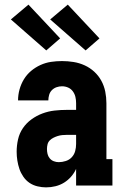

<svg xmlns="http://www.w3.org/2000/svg" viewBox="-20 -802 540 830"><path d="M179 8Q161 8 142 3.5Q123 -1 107.5 -11.5Q92 -22 81 -38Q70 -54 64 -71.5Q58 -89 55 -108Q52 -127 52 -146Q52 -173 58 -199.5Q64 -226 79 -248Q94 -270 116 -286Q138 -302 163.5 -311.5Q189 -321 215.5 -324Q242 -327 269 -327H309V-356Q309 -370 306 -383Q303 -396 295 -407Q287 -418 274.5 -423.5Q262 -429 248 -429Q236 -429 224.5 -425Q213 -421 204.5 -412.5Q196 -404 192.5 -392Q189 -380 189 -368H58Q58 -392 64.5 -415.5Q71 -439 83.5 -459.5Q96 -480 114.5 -495.5Q133 -511 155 -521Q177 -531 200.5 -534.5Q224 -538 248 -538Q273 -538 298 -534Q323 -530 346 -519.5Q369 -509 387.5 -492Q406 -475 418 -453Q430 -431 435 -406Q440 -381 440 -356V-114H466V0H309V-72Q301 -54 287.5 -38.5Q274 -23 257 -12.5Q240 -2 220 3Q200 8 179 8ZM234 -101Q249 -101 264.5 -106Q280 -111 290.5 -122.5Q301 -134 305 -149Q309 -164 309 -180V-219H269Q259 -219 249 -218Q239 -217 229.5 -214Q220 -211 211 -206.5Q202 -202 195 -195Q188 -188 185.5 -178Q183 -168 183 -158Q183 -147 185.5 -136.5Q188 -126 195 -117.5Q202 -109 212.5 -105Q223 -101 234 -101ZM350 -584 197 -718 273 -782 410 -636ZM180 -584 27 -718 103 -782 240 -636Z"/></svg>

Font: Iosevka Slab Heavy
Style: Regular
Weight: 900
Monospace: yes
Designer: Belleve Invis
Foundry: Belleve Invis
Version: Version 11.1.0; ttfautohint (v1.8.3)